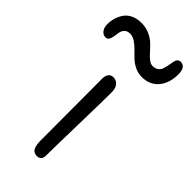

<svg xmlns="http://www.w3.org/2000/svg" viewBox="-307 -821 886 886"><g transform="rotate(45 136.0 -377.5)"><path d="M-24.9 -600.1Q-41 -600.1 -51.5 -613.8Q-62 -627.4 -62 -648.9Q-62 -669.9 -56.4 -689.2Q-50.8 -708.5 -39.1 -726.1Q-27.3 -743.7 -5.4 -754.4Q16.6 -765.1 45.9 -765.1Q74.2 -765.1 98.4 -754.4Q122.6 -743.7 138.7 -728.3Q154.8 -712.9 168.5 -697.3Q182.1 -681.6 195.8 -670.9Q209.5 -660.2 222.2 -660.2Q238.8 -660.2 249.8 -668Q260.7 -675.8 264.6 -687.5Q268.6 -699.2 271.5 -713.1Q274.4 -727.1 276.1 -738.8Q277.8 -750.5 283.7 -758.3Q289.6 -766.1 299.8 -766.1Q334 -766.1 334 -717.8Q334 -659.7 304.2 -624.3Q274.4 -588.9 222.2 -588.9Q198.2 -588.9 176.5 -599.6Q154.8 -610.4 138.9 -625.5Q123 -640.6 108.4 -656Q93.8 -671.4 77.1 -682.1Q60.5 -692.9 43.9 -692.9Q26.4 -692.9 16.6 -683.3Q6.8 -673.8 4.2 -660.2Q1.5 -646.5 -0.2 -632.8Q-2 -619.1 -7.6 -609.6Q-13.2 -600.1 -24.9 -600.1ZM138.2 11.2Q118.2 11.2 109.1 -4.2Q100.1 -19.5 100.1 -53.2Q100.1 -178.2 99.6 -295.2Q99.1 -412.1 99.1 -454.1Q99.1 -473.6 107.4 -484.9Q115.7 -496.1 131.8 -496.1Q149.9 -496.1 162.1 -482.4Q174.3 -468.8 174.8 -444.8Q175.3 -403.3 171.1 -230.7Q167 -58.1 167 -21Q167 11.2 138.2 11.2Z"/></g></svg>

Font: Shantell Sans Normal
Style: Regular
Weight: 300
Designer: Stephen Nixon, Anya Danilova, Shantell Martin
Foundry: Arrow Type
Version: Version 1.006;[559af2be0]